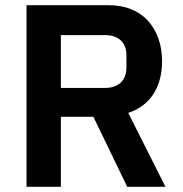

<svg xmlns="http://www.w3.org/2000/svg" viewBox="-20 -718 704 738"><path d="M214 0H82V-698H397Q445 -698 483 -683Q521 -668 547.5 -639.5Q574 -611 588.5 -571Q603 -531 603 -482Q603 -410 570.5 -358Q538 -306 473 -284L616 0H469L339 -269H214ZM384 -380Q422 -380 444 -400.5Q466 -421 466 -459V-505Q466 -543 444 -563Q422 -583 384 -583H214V-380Z"/></svg>

Font: IBM Plex Sans SmBld
Style: Regular
Weight: 600
Designer: Mike Abbink, Paul van der Laan, Pieter van Rosmalen
Foundry: Bold Monday
Version: Version 3.005